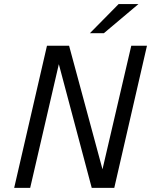

<svg xmlns="http://www.w3.org/2000/svg" viewBox="-20 -912 736 932"><path d="M48.8 0 208 -689.9H315.4L477.5 -90.3L617.2 -689.9H693.4L534.7 0H425.3L265.6 -600.6L126.5 0ZM416.5 -751 555.7 -892.1H651.9L484.4 -751Z"/></svg>

Font: Acari Sans
Style: Italic
Weight: 400
Italic angle: -13°
Designer: Alfredo Marco Pradil and Stefan Peev
Foundry: Hanken Design Co.
Version: Version 1.045;January 11, 2019;FontCreator 11.5.0.2425 64-bi